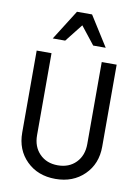

<svg xmlns="http://www.w3.org/2000/svg" viewBox="-103 -1029 806 1107"><g transform="rotate(10 300.0 -475.5)"><path d="M534.2 -700.2V-220.2Q534.2 -119.1 468.5 -54.7Q402.8 9.8 299.8 9.8Q196.8 9.8 131.3 -54.7Q65.9 -119.1 65.9 -220.2V-700.2H152.8V-220.2Q152.8 -152.8 193.6 -111.3Q234.4 -69.8 299.8 -69.8Q365.7 -69.8 406.2 -111.3Q446.8 -152.8 446.8 -220.2V-700.2ZM145 -785.2 255.9 -960.9H344.2L455.1 -785.2H381.8L299.8 -889.2L217.8 -785.2Z"/></g></svg>

Font: CommitMono
Style: Regular
Weight: 400
Monospace: yes
Designer: Eigil Nikolajsen
Foundry: Eigil Nikolajsen
Version: Version 1.143